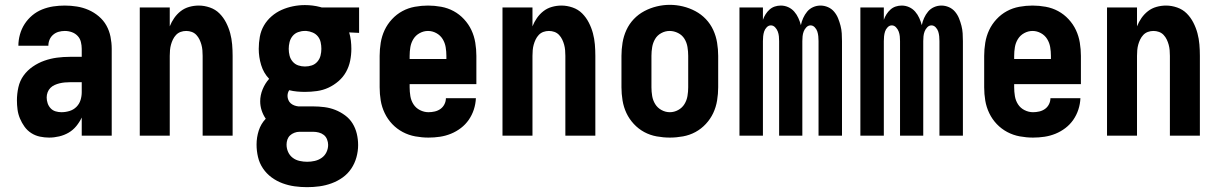

<svg xmlns="http://www.w3.org/2000/svg" viewBox="-20 -561 5040 794"><path d="M183 8Q164 8 145 4Q126 0 109.5 -10.5Q93 -21 81.5 -37Q70 -53 62.5 -71Q55 -89 52.5 -108Q50 -127 50 -146Q50 -173 56 -200Q62 -227 77.5 -248.5Q93 -270 115.5 -285.5Q138 -301 163.5 -310Q189 -319 215.5 -322.5Q242 -326 269 -326H318V-359Q318 -373 314.5 -387.5Q311 -402 301 -412.5Q291 -423 277 -428Q263 -433 248 -433Q235 -433 222.5 -429.5Q210 -426 200 -417.5Q190 -409 185 -397Q180 -385 180 -372H56Q56 -395 62.5 -418.5Q69 -442 82 -462Q95 -482 113.5 -497.5Q132 -513 154.5 -522Q177 -531 200.5 -534.5Q224 -538 248 -538Q273 -538 298 -534Q323 -530 346 -520Q369 -510 388.5 -493.5Q408 -477 420 -455.5Q432 -434 437 -409Q442 -384 442 -359V0H318V-75Q309 -56 295.5 -39.5Q282 -23 264 -12.5Q246 -2 225 3Q204 8 183 8ZM234 -97Q251 -97 267.5 -102Q284 -107 296 -119Q308 -131 313 -147Q318 -163 318 -180V-221H269Q258 -221 247.5 -220Q237 -219 226.5 -216.5Q216 -214 206 -209.5Q196 -205 188.5 -197.5Q181 -190 177 -179.5Q173 -169 173 -158Q173 -146 177 -134Q181 -122 189.5 -113Q198 -104 210 -100.5Q222 -97 234 -97Z M558 0V-530H682V-452Q689 -470 700.5 -486.5Q712 -503 727.5 -515Q743 -527 762.5 -532.5Q782 -538 802 -538Q825 -538 848 -530Q871 -522 887.5 -505.5Q904 -489 915 -467.5Q926 -446 932 -423.5Q938 -401 940 -377.5Q942 -354 942 -330V0H818V-330Q818 -342 817 -353.5Q816 -365 813 -376Q810 -387 805 -397.5Q800 -408 792 -416.5Q784 -425 773 -429Q762 -433 750 -433Q738 -433 727 -429Q716 -425 708 -416.5Q700 -408 695 -397.5Q690 -387 687 -376Q684 -365 683 -353.5Q682 -342 682 -330V0Z M1250 213Q1224 213 1198.5 209.5Q1173 206 1148.5 197Q1124 188 1103 172.5Q1082 157 1067.5 135.5Q1053 114 1047 88.5Q1041 63 1041 37Q1041 7 1050 -21Q1059 -49 1079 -70Q1068 -86 1062 -104.5Q1056 -123 1056 -142Q1056 -167 1066 -191.5Q1076 -216 1093 -235Q1070 -259 1060 -292Q1050 -325 1050 -359Q1050 -384 1054.5 -409Q1059 -434 1071.5 -455.5Q1084 -477 1103 -493.5Q1122 -510 1144.5 -520Q1167 -530 1191.5 -535Q1216 -540 1241 -540Q1257 -540 1273 -538Q1289 -536 1304 -532L1311 -530H1465V-425L1424 -427Q1429 -410 1431 -393Q1433 -376 1433 -359Q1433 -334 1428 -309.5Q1423 -285 1411 -263.5Q1399 -242 1380 -225.5Q1361 -209 1338.5 -198.5Q1316 -188 1291 -184.5Q1266 -181 1241 -181Q1225 -181 1208.5 -182.5Q1192 -184 1176 -188Q1172 -182 1170.5 -176Q1169 -170 1169 -164Q1169 -156 1172.5 -147.5Q1176 -139 1182.5 -133.5Q1189 -128 1197 -125Q1205 -122 1214 -121Q1214 -121 1214 -121Q1214 -121 1214 -121Q1217 -121 1219.5 -121Q1222 -121 1225 -121H1275Q1298 -121 1321.5 -118Q1345 -115 1366.5 -106.5Q1388 -98 1407 -84Q1426 -70 1438 -50.5Q1450 -31 1455.5 -8Q1461 15 1461 39Q1461 64 1454 89.5Q1447 115 1432.5 136.5Q1418 158 1397 173Q1376 188 1351.5 197Q1327 206 1301.5 209.5Q1276 213 1250 213ZM1241 -286Q1256 -286 1269.5 -290.5Q1283 -295 1292.5 -306Q1302 -317 1305.5 -331Q1309 -345 1309 -359Q1309 -373 1306 -386.5Q1303 -400 1294.5 -410.5Q1286 -421 1273 -426.5Q1260 -432 1247 -433H1241Q1241 -433 1241 -433Q1241 -433 1240 -433Q1226 -433 1212.5 -428Q1199 -423 1190 -412Q1181 -401 1177.5 -387Q1174 -373 1174 -359Q1174 -345 1177.5 -331Q1181 -317 1190.5 -306Q1200 -295 1213.5 -290.5Q1227 -286 1241 -286ZM1250 108Q1266 108 1281.5 104.5Q1297 101 1310 92Q1323 83 1330 68.5Q1337 54 1337 38Q1337 27 1332.5 15.5Q1328 4 1319 -3Q1310 -10 1298.5 -13Q1287 -16 1275 -16H1225Q1223 -16 1221.5 -16Q1220 -16 1218 -16Q1208 -16 1197.5 -12Q1187 -8 1179.5 -1Q1172 6 1168.5 16Q1165 26 1165 37Q1165 53 1171.5 67.5Q1178 82 1190.5 91.5Q1203 101 1219 104.5Q1235 108 1250 108Z M1752 8Q1725 8 1697.5 3Q1670 -2 1645.5 -15Q1621 -28 1602 -48Q1583 -68 1571 -93Q1559 -118 1554.5 -145Q1550 -172 1550 -200V-330Q1550 -357 1554.5 -384.5Q1559 -412 1570.5 -436.5Q1582 -461 1601 -481.5Q1620 -502 1644 -515Q1668 -528 1695.5 -533Q1723 -538 1750 -538Q1777 -538 1804.5 -533Q1832 -528 1856 -515Q1880 -502 1899 -481.5Q1918 -461 1929.5 -436.5Q1941 -412 1945.5 -384.5Q1950 -357 1950 -330V-213H1674V-200Q1674 -182 1677 -163.5Q1680 -145 1690 -129.5Q1700 -114 1717 -105.5Q1734 -97 1752 -97Q1765 -97 1778 -100Q1791 -103 1801.5 -110.5Q1812 -118 1818 -130Q1824 -142 1824 -155H1948Q1947 -131 1939.5 -108Q1932 -85 1918.5 -65.5Q1905 -46 1886 -31.5Q1867 -17 1845 -8Q1823 1 1799.5 4.5Q1776 8 1752 8ZM1826 -317V-330Q1826 -348 1823 -366Q1820 -384 1810.5 -399.5Q1801 -415 1784.5 -424Q1768 -433 1750 -433Q1732 -433 1715.5 -424Q1699 -415 1689.5 -399.5Q1680 -384 1677 -366Q1674 -348 1674 -330V-317Z M2058 0V-530H2182V-452Q2189 -470 2200.5 -486.5Q2212 -503 2227.5 -515Q2243 -527 2262.5 -532.5Q2282 -538 2302 -538Q2325 -538 2348 -530Q2371 -522 2387.5 -505.5Q2404 -489 2415 -467.5Q2426 -446 2432 -423.5Q2438 -401 2440 -377.5Q2442 -354 2442 -330V0H2318V-330Q2318 -342 2317 -353.5Q2316 -365 2313 -376Q2310 -387 2305 -397.5Q2300 -408 2292 -416.5Q2284 -425 2273 -429Q2262 -433 2250 -433Q2238 -433 2227 -429Q2216 -425 2208 -416.5Q2200 -408 2195 -397.5Q2190 -387 2187 -376Q2184 -365 2183 -353.5Q2182 -342 2182 -330V0Z M2750 8Q2723 8 2695.5 3Q2668 -2 2644 -15Q2620 -28 2601 -48.5Q2582 -69 2570.5 -93.5Q2559 -118 2554.5 -145.5Q2550 -173 2550 -200V-330Q2550 -357 2554.5 -384.5Q2559 -412 2570.5 -437Q2582 -462 2601 -482Q2620 -502 2644.5 -515Q2669 -528 2696 -534.5Q2723 -541 2750 -541Q2777 -541 2804 -534.5Q2831 -528 2855.5 -515Q2880 -502 2899 -482Q2918 -462 2929.5 -437Q2941 -412 2945.5 -384.5Q2950 -357 2950 -330V-200Q2950 -173 2945.5 -145.5Q2941 -118 2929.5 -93.5Q2918 -69 2899 -48.5Q2880 -28 2856 -15Q2832 -2 2804.5 3Q2777 8 2750 8ZM2750 -97Q2768 -97 2784.5 -106Q2801 -115 2810.5 -130.5Q2820 -146 2823 -164Q2826 -182 2826 -200V-330Q2826 -348 2823 -366.5Q2820 -385 2810.5 -400.5Q2801 -416 2784 -424.5Q2767 -433 2749 -433Q2731 -433 2714.5 -424Q2698 -415 2689 -399.5Q2680 -384 2677 -366Q2674 -348 2674 -330V-200Q2674 -182 2677 -164Q2680 -146 2689.5 -130.5Q2699 -115 2715.5 -106Q2732 -97 2750 -97Z M3038 0V-530H3135V-479Q3139 -491 3146 -502Q3153 -513 3162.5 -521.5Q3172 -530 3184 -534Q3196 -538 3209 -538Q3225 -538 3239.5 -531.5Q3254 -525 3264.5 -513Q3275 -501 3281.5 -486.5Q3288 -472 3292 -457Q3295 -472 3301.5 -486.5Q3308 -501 3318 -513Q3328 -525 3342.5 -531.5Q3357 -538 3373 -538Q3389 -538 3404 -531.5Q3419 -525 3429.5 -512.5Q3440 -500 3446 -485Q3452 -470 3456 -454.5Q3460 -439 3461 -423Q3462 -407 3462 -391V0H3365V-391Q3365 -401 3364 -411Q3363 -421 3360 -430.5Q3357 -440 3349.5 -448Q3342 -456 3332 -456Q3322 -456 3314.5 -448Q3307 -440 3303.5 -430.5Q3300 -421 3299 -411Q3298 -401 3298 -391V0H3202V-391Q3202 -401 3201 -411Q3200 -421 3196.5 -430.5Q3193 -440 3185.5 -448Q3178 -456 3168 -456Q3158 -456 3150.5 -448Q3143 -440 3140 -430.5Q3137 -421 3136 -411Q3135 -401 3135 -391V0Z M3538 0V-530H3635V-479Q3639 -491 3646 -502Q3653 -513 3662.5 -521.5Q3672 -530 3684 -534Q3696 -538 3709 -538Q3725 -538 3739.5 -531.5Q3754 -525 3764.5 -513Q3775 -501 3781.5 -486.5Q3788 -472 3792 -457Q3795 -472 3801.5 -486.5Q3808 -501 3818 -513Q3828 -525 3842.5 -531.5Q3857 -538 3873 -538Q3889 -538 3904 -531.5Q3919 -525 3929.5 -512.5Q3940 -500 3946 -485Q3952 -470 3956 -454.5Q3960 -439 3961 -423Q3962 -407 3962 -391V0H3865V-391Q3865 -401 3864 -411Q3863 -421 3860 -430.5Q3857 -440 3849.5 -448Q3842 -456 3832 -456Q3822 -456 3814.5 -448Q3807 -440 3803.5 -430.5Q3800 -421 3799 -411Q3798 -401 3798 -391V0H3702V-391Q3702 -401 3701 -411Q3700 -421 3696.5 -430.5Q3693 -440 3685.5 -448Q3678 -456 3668 -456Q3658 -456 3650.5 -448Q3643 -440 3640 -430.5Q3637 -421 3636 -411Q3635 -401 3635 -391V0Z M4252 8Q4225 8 4197.5 3Q4170 -2 4145.5 -15Q4121 -28 4102 -48Q4083 -68 4071 -93Q4059 -118 4054.5 -145Q4050 -172 4050 -200V-330Q4050 -357 4054.5 -384.5Q4059 -412 4070.5 -436.5Q4082 -461 4101 -481.5Q4120 -502 4144 -515Q4168 -528 4195.5 -533Q4223 -538 4250 -538Q4277 -538 4304.5 -533Q4332 -528 4356 -515Q4380 -502 4399 -481.5Q4418 -461 4429.5 -436.5Q4441 -412 4445.5 -384.5Q4450 -357 4450 -330V-213H4174V-200Q4174 -182 4177 -163.5Q4180 -145 4190 -129.5Q4200 -114 4217 -105.5Q4234 -97 4252 -97Q4265 -97 4278 -100Q4291 -103 4301.5 -110.5Q4312 -118 4318 -130Q4324 -142 4324 -155H4448Q4447 -131 4439.5 -108Q4432 -85 4418.5 -65.5Q4405 -46 4386 -31.5Q4367 -17 4345 -8Q4323 1 4299.5 4.5Q4276 8 4252 8ZM4326 -317V-330Q4326 -348 4323 -366Q4320 -384 4310.5 -399.5Q4301 -415 4284.5 -424Q4268 -433 4250 -433Q4232 -433 4215.5 -424Q4199 -415 4189.5 -399.5Q4180 -384 4177 -366Q4174 -348 4174 -330V-317Z M4558 0V-530H4682V-452Q4689 -470 4700.5 -486.5Q4712 -503 4727.5 -515Q4743 -527 4762.5 -532.5Q4782 -538 4802 -538Q4825 -538 4848 -530Q4871 -522 4887.5 -505.5Q4904 -489 4915 -467.5Q4926 -446 4932 -423.5Q4938 -401 4940 -377.5Q4942 -354 4942 -330V0H4818V-330Q4818 -342 4817 -353.5Q4816 -365 4813 -376Q4810 -387 4805 -397.5Q4800 -408 4792 -416.5Q4784 -425 4773 -429Q4762 -433 4750 -433Q4738 -433 4727 -429Q4716 -425 4708 -416.5Q4700 -408 4695 -397.5Q4690 -387 4687 -376Q4684 -365 4683 -353.5Q4682 -342 4682 -330V0Z"/></svg>

Font: iosevka_custom_sans_ss08 XBd
Style: Regular
Weight: 800
Designer: Belleve Invis
Foundry: Belleve Invis
Version: Version 10.3.0; ttfautohint (v1.8.3)